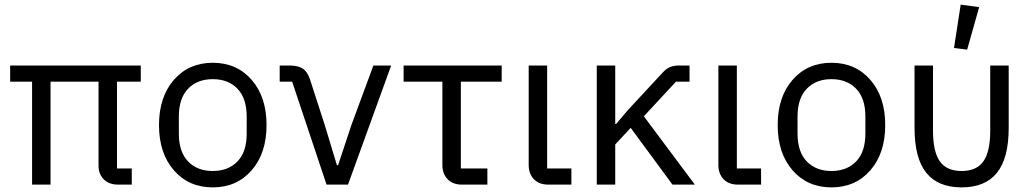

<svg xmlns="http://www.w3.org/2000/svg" viewBox="-20 -800 4471 832"><path d="M119 0V-446H24V-516H590V-446H487V-70H551V0H492Q452 0 429.5 -23Q407 -46 407 -82V-446H199V0Z M1070.5 -62Q1006 12 902 12Q798 12 733.5 -62Q669 -136 669 -258Q669 -380 733.5 -454Q798 -528 902 -528Q1006 -528 1070.5 -454Q1135 -380 1135 -258Q1135 -136 1070.5 -62ZM1049 -221V-295Q1049 -374 1009 -415.5Q969 -457 902 -457Q835 -457 795 -415.5Q755 -374 755 -295V-221Q755 -142 795 -100.5Q835 -59 902 -59Q969 -59 1009 -100.5Q1049 -142 1049 -221Z M1395 0 1246 -446H1192V-516H1237Q1271 -516 1291.5 -503Q1312 -490 1323 -457L1387 -259L1440 -84H1445L1503 -259L1598 -516H1675L1488 0Z M1982 0Q1942 0 1919.5 -23.5Q1897 -47 1897 -85V-446H1729V-516H2154V-446H1977V-70H2092V0Z M2356 0Q2316 0 2293.5 -23.5Q2271 -47 2271 -85V-516H2351V-70H2456V0Z M2566 0V-516H2646V-263H2650L2700 -322L2853 -487Q2879 -516 2919 -516H2968V-446H2909L2770 -296L2991 0H2894L2713 -246L2646 -174V0Z M3178 0Q3138 0 3115.5 -23.5Q3093 -47 3093 -85V-516H3173V-70H3278V0Z M3751.5 -62Q3687 12 3583 12Q3479 12 3414.5 -62Q3350 -136 3350 -258Q3350 -380 3414.5 -454Q3479 -528 3583 -528Q3687 -528 3751.5 -454Q3816 -380 3816 -258Q3816 -136 3751.5 -62ZM3730 -221V-295Q3730 -374 3690 -415.5Q3650 -457 3583 -457Q3516 -457 3476 -415.5Q3436 -374 3436 -295V-221Q3436 -142 3476 -100.5Q3516 -59 3583 -59Q3650 -59 3690 -100.5Q3730 -142 3730 -221Z M4171 -585 4114 -592 4143 -780 4223 -769ZM3943 -246V-516H4023V-234Q4023 -143 4052.5 -101Q4082 -59 4147 -59Q4212 -59 4241.5 -101Q4271 -143 4271 -234V-516H4351V-246Q4351 -114 4300 -51Q4249 12 4147 12Q4045 12 3994 -51Q3943 -114 3943 -246Z"/></svg>

Font: Anuphan
Style: Regular
Weight: 400
Designer: Mike Abbink, Paul van der Laan, Pieter van Rosmalen, Mint Tantisuwanna
Foundry: Bold Monday; Cadson Demak
Version: Version 3.002;hotconv 1.0.109;makeotfexe 2.5.65596